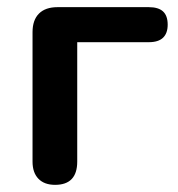

<svg xmlns="http://www.w3.org/2000/svg" viewBox="-20 -509 497 537"><path d="M134 8Q104 8 87.5 -9Q71 -26 71 -57V-419Q71 -453 89 -471Q107 -489 141 -489H396Q423 -489 436 -477Q449 -465 449 -440Q449 -416 436 -403.5Q423 -391 396 -391H196V-57Q196 8 134 8Z"/></svg>

Font: Nunito ExtraLight
Style: Regular
Weight: 200
Designer: Vernon Adams
Foundry: Vernon Adams
Version: Version 3.602